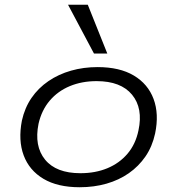

<svg xmlns="http://www.w3.org/2000/svg" viewBox="-20 -779 744 807"><path d="M315 8Q222 8 162.5 -27.5Q103 -63 79.5 -126Q56 -189 72 -272Q84 -326 112.5 -367.5Q141 -409 183.5 -438Q226 -467 278.5 -482Q331 -497 390 -497Q483 -497 542.5 -461.5Q602 -426 625.5 -363Q649 -300 632 -218Q620 -163 591.5 -121.5Q563 -80 521.5 -51Q480 -22 427.5 -7Q375 8 315 8ZM318 -51Q381 -51 431.5 -72Q482 -93 516 -133Q550 -173 562 -231Q582 -324 535 -381Q488 -438 386 -438Q324 -438 273.5 -417Q223 -396 189 -356Q155 -316 142 -259Q123 -165 169.5 -108Q216 -51 318 -51ZM375 -554 266 -759H349L431 -554Z"/></svg>

Font: Nunito Sans 10pt Expanded Light
Style: Italic
Weight: 300
Width: 7
Italic angle: -9°
Designer: Vernon Adams
Foundry: Vernon Adams
Version: Version 3.101;gftools[0.9.27]